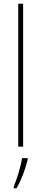

<svg xmlns="http://www.w3.org/2000/svg" viewBox="-20 -780 219 1021"><path d="M103 0V-760H77V0ZM127 70V61H97C92 102 68 178 53 212V221H68C95 175 115 118 127 70Z"/></svg>

Font: Noto Sans Sinhala UI Condensed Thin
Style: Regular
Weight: 100
Width: 3
Designer: Jelle Bosma - Monotype Design Team
Foundry: Monotype Imaging Inc.
Version: Version 2.006